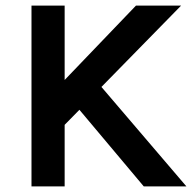

<svg xmlns="http://www.w3.org/2000/svg" viewBox="-20 -669 689 689"><path d="M93 0V-649H212V-382L468 -649H630L344 -357L649 0H496L265 -275L212 -221V0Z"/></svg>

Font: Karmilla
Style: Bold
Weight: 700
Designer: Jonathan Pinhorn
Version: Version 1.000